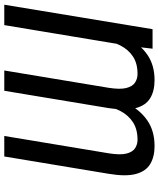

<svg xmlns="http://www.w3.org/2000/svg" viewBox="62 -830 777 942"><g transform="rotate(-90 451.0 -359.5)"><path d="M694.8 -104.5 798.3 -727.5H898.4L778.3 0H682.6ZM726.6 -246.1 772.5 -247.1Q760.3 -173.3 730.2 -115.2Q700.2 -57.1 650.1 -23.7Q600.1 9.8 528.3 9.8Q475.1 9.8 439.7 -11.7Q404.3 -33.2 391.1 -82.5Q377.9 -131.8 391.1 -215.3L476.1 -727.5H575.7L490.7 -215.3Q481.9 -159.7 489.7 -128.9Q497.6 -98.1 516.4 -85.9Q535.2 -73.7 558.6 -73.7Q610.4 -73.7 644.3 -96.2Q678.2 -118.7 698.2 -157.7Q718.3 -196.8 726.6 -246.1ZM405.3 -246.1 451.2 -247.1Q439.5 -173.3 408.7 -115.2Q377.9 -57.1 327.6 -23.7Q277.3 9.8 204.6 9.8Q152.3 9.8 116.7 -11.5Q81.1 -32.7 67.9 -82Q54.7 -131.3 68.8 -215.3L153.8 -727.5H254.4L169.4 -215.3Q160.2 -158.2 168.2 -127.4Q176.3 -96.7 195.1 -85.2Q213.9 -73.7 235.4 -73.7Q287.1 -73.7 321.8 -96.2Q356.4 -118.7 376.7 -157.7Q397 -196.8 405.3 -246.1Z"/></g></svg>

Font: Inter 17pt
Style: Italic
Weight: 400
Italic angle: -9.3988°
Version: Version 4.001;git-66647c0bb